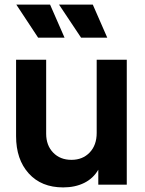

<svg xmlns="http://www.w3.org/2000/svg" viewBox="-20 -804 633 836"><path d="M50 -211V-544H181V-222Q181 -171 211.5 -139.5Q242 -108 291 -108Q340 -108 370.5 -140Q401 -172 401 -225V-544H532V0H408V-65Q386 -27 346.5 -7.5Q307 12 255 12Q160 12 105 -49Q50 -110 50 -211ZM237 -784H384L447 -640H333ZM198 -784 261 -640H146L51 -784Z"/></svg>

Font: Evergrow Sans
Style: Bold
Weight: 700
Foundry: 10Web
Version: Version 1.000